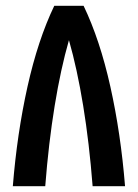

<svg xmlns="http://www.w3.org/2000/svg" viewBox="-20 -645 478 665"><path d="M24.4 0Q39.1 -182.6 75.2 -344.7Q111.3 -506.8 168 -625H269.5Q326.2 -506.8 362.3 -344.7Q398.4 -182.6 413.1 0H300.8Q289.1 -150.4 268.1 -278.8Q247.1 -407.2 218.8 -505.9Q190.4 -407.2 169.4 -278.8Q148.4 -150.4 136.7 0Z"/></svg>

Font: Sudo Variable
Style: Regular
Weight: 400
Monospace: yes
Designer: Jens Kutilek
Foundry: Jens Kutilek
Version: Version 0.040